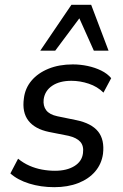

<svg xmlns="http://www.w3.org/2000/svg" viewBox="-20 -767 511 796"><path d="M205 9Q149 9 101 -6Q53 -21 23 -48L55 -109Q77 -91 102 -80Q127 -69 154 -64Q181 -59 208 -59Q257 -59 288.5 -78.5Q320 -98 324 -132Q328 -162 313 -179Q298 -196 264 -204L183 -220Q125 -232 98 -266.5Q71 -301 79 -359Q84 -401 110.5 -432.5Q137 -464 181 -482Q225 -500 282 -500Q313 -500 343.5 -493.5Q374 -487 399.5 -474.5Q425 -462 441 -443L409 -383Q384 -408 348 -420Q312 -432 276 -432Q227 -432 196.5 -411.5Q166 -391 161 -355Q158 -328 171.5 -310Q185 -292 218 -285L296 -269Q359 -256 386.5 -222Q414 -188 407 -129Q401 -87 374.5 -56Q348 -25 304.5 -8Q261 9 205 9ZM147 -557 276 -747H358L430 -557H369L309 -691L209 -557Z"/></svg>

Font: Nunito Sans 10pt SemiCondensed Medium
Style: Italic
Weight: 500
Width: 4
Italic angle: -9°
Designer: Vernon Adams
Foundry: Vernon Adams
Version: Version 3.101;gftools[0.9.27]